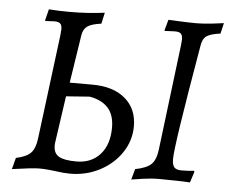

<svg xmlns="http://www.w3.org/2000/svg" viewBox="-49 -702 925 771"><g transform="rotate(5 413.5 -317.0)"><path d="M499 -202Q499 -144 466.5 -95.5Q434 -47 379.5 -18.5Q325 10 260 10Q234 10 201 5Q194 4 173.5 2Q153 0 135 0Q109 0 26 12L38 -34Q80 -43 97.5 -61Q115 -79 120 -120L173 -540Q175 -558 175 -564Q175 -581 168 -587.5Q161 -594 145 -594L108 -592L107 -596L118 -640Q160 -637 203 -637Q276 -637 343 -646L333 -601Q294 -596 277.5 -584.5Q261 -573 257 -548L227 -354H318Q403 -354 451 -313Q499 -272 499 -202ZM737 -546Q667 -140 667 -85Q667 -61 675.5 -51.5Q684 -42 704 -42Q722 -42 736 -43Q750 -44 755 -45L757 -41L743 3Q730 2 693.5 1Q657 0 618 0Q588 0 553 5Q518 10 507 12L519 -31Q565 -40 583.5 -58Q602 -76 607 -118L659 -542Q661 -560 661 -565Q661 -583 654 -589.5Q647 -596 630 -596Q618 -596 605.5 -595Q593 -594 589 -594L588 -597L600 -640Q602 -640 642 -638Q682 -636 713 -636Q740 -636 776 -640Q812 -644 823 -646L813 -603Q773 -598 757 -586.5Q741 -575 737 -546ZM412 -189Q412 -239 387 -267.5Q362 -296 312 -305L217 -298L190 -111Q189 -106 189 -96Q189 -66 210.5 -53.5Q232 -41 281 -41Q341 -41 376.5 -80.5Q412 -120 412 -189Z"/></g></svg>

Font: Alegreya SC
Style: Italic
Weight: 400
Italic angle: -7°
Designer: Juan Pablo del Peral
Foundry: Huerta Tipografica
Version: Version 2.007; ttfautohint (v1.6)